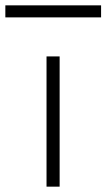

<svg xmlns="http://www.w3.org/2000/svg" viewBox="-60 -698 398 718"><path d="M114 0V-487H163V0ZM-40 -633V-678H318V-633Z"/></svg>

Font: Nunito Sans 10pt Expanded ExtraLight
Style: Regular
Weight: 250
Width: 7
Designer: Vernon Adams
Foundry: Vernon Adams
Version: Version 3.101;gftools[0.9.27]